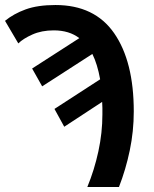

<svg xmlns="http://www.w3.org/2000/svg" viewBox="-34 -745 612 765"><path d="M314 0H440Q467 -69 483 -145.5Q499 -222 499 -301Q499 -500 421 -612.5Q343 -725 187 -725Q116 -725 68 -707.5Q20 -690 -14 -662L39 -572Q58 -591 95 -607.5Q132 -624 180 -624Q242 -624 282 -593L94 -472L134 -401L334 -530Q354 -490 365 -429L183 -311L222 -240L373 -339Q374 -328 374 -315Q374 -302 374 -289Q374 -216 358 -142Q342 -68 314 0Z"/></svg>

Font: Noto Sans Display Medium
Style: Regular
Weight: 500
Designer: Monotype Design Team
Foundry: Monotype Imaging Inc.
Version: Version 1.900